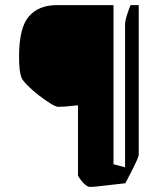

<svg xmlns="http://www.w3.org/2000/svg" viewBox="-20 -628 613 746"><path d="M487 -608H519V-27Q519 -21 512 -5.5Q505 10 495 30L467 84Q445 86 414 90Q383 94 357 96.5Q331 99 326 98Q313 94 299.5 78Q286 62 283 54V-219Q264 -217 244 -215Q224 -213 206 -213Q197 -213 176 -226Q155 -239 131 -257.5Q107 -276 88 -295Q69 -314 64 -325Q58 -341 56 -362Q54 -383 54 -407Q54 -520 92 -564Q130 -608 200 -608H421V10L466 22V-537Q466 -546 472 -565.5Q478 -585 487 -608Z"/></svg>

Font: Grenze Gotisch
Style: Bold
Weight: 700
Designer: Renata Polastri
Foundry: Omnibus-Type
Version: Version 1.001